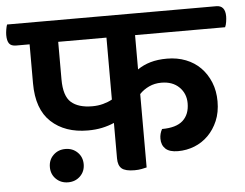

<svg xmlns="http://www.w3.org/2000/svg" viewBox="-84 -674 981 769"><g transform="rotate(-5 406.0 -289.5)"><path d="M160 36Q131 36 111.5 17Q92 -2 92 -31Q92 -60 111.5 -79Q131 -98 160 -98Q189 -98 208.5 -79Q228 -60 228 -31Q228 -2 208.5 17Q189 36 160 36ZM478 -528V-390Q501 -406 530 -414.5Q559 -423 597 -423Q638 -423 672.5 -409.5Q707 -396 731.5 -371Q756 -346 770 -311.5Q784 -277 784 -235Q784 -191 769.5 -157Q755 -123 731 -99Q707 -75 675.5 -62.5Q644 -50 609 -50Q575 -50 559 -65Q543 -80 543 -106Q543 -126 553 -144Q610 -144 637 -168.5Q664 -193 664 -238Q664 -277 637.5 -303Q611 -329 566 -329Q539 -329 516.5 -318.5Q494 -308 478 -291V4Q470 6 457.5 8.5Q445 11 429 11Q392 11 377.5 -1.5Q363 -14 363 -42V-185Q340 -175 314 -169.5Q288 -164 257 -164Q165 -164 109.5 -215.5Q54 -267 54 -371V-528H0Q-20 -528 -28 -539Q-36 -550 -36 -573Q-36 -582 -34 -594.5Q-32 -607 -29 -615H812Q848 -615 848 -571Q848 -562 846 -549Q844 -536 840 -528ZM283 -259Q306 -259 326.5 -264.5Q347 -270 363 -279V-528H169V-377Q169 -310 198 -284.5Q227 -259 283 -259Z"/></g></svg>

Font: Baloo 2 SemiBold
Style: Regular
Weight: 600
Designer: Sarang Kulkarni and Ek Type
Foundry: Ek Type
Version: Version 1.640;hotconv 1.0.111;makeotfexe 2.5.65597; ttfautoh